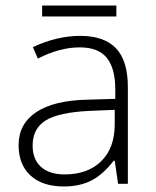

<svg xmlns="http://www.w3.org/2000/svg" viewBox="-20 -671 570 701"><path d="M133.8 -650.9H404.8V-610.8H133.8ZM411.1 0 398.9 -84H395Q355 -32.7 312.7 -11.5Q270.5 9.8 212.9 9.8Q134.8 9.8 91.3 -30.3Q47.9 -70.3 47.9 -141.1Q47.9 -218.8 112.5 -261.7Q177.2 -304.7 299.8 -307.1L400.9 -310.1V-345.2Q400.9 -420.9 370.1 -459.5Q339.4 -498 271 -498Q197.3 -498 118.2 -457L100.1 -499Q187.5 -540 272.9 -540Q360.4 -540 403.6 -494.6Q446.8 -449.2 446.8 -353V0ZM215.8 -34.2Q300.8 -34.2 349.9 -82.8Q398.9 -131.3 398.9 -217.8V-270L306.2 -266.1Q194.3 -260.7 146.7 -231.2Q99.1 -201.7 99.1 -139.2Q99.1 -89.4 129.6 -61.8Q160.2 -34.2 215.8 -34.2Z"/></svg>

Font: Zoram GWebM Light
Style: Regular
Weight: 300
Foundry: Ascender Corporation
Version: Version 1.000